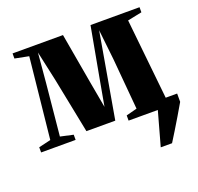

<svg xmlns="http://www.w3.org/2000/svg" viewBox="-121 -644 989 957"><g transform="rotate(-20 373.0 -166.0)"><path d="M574 180 624 0 621 -44H742.5V0Q723 33.5 704 65.5Q685 97.5 667.2 126.5Q649.5 155.5 634 180ZM5 0V-27.5L69 -42.5L113.5 -471L40 -485.5V-512.5H307.5L354 -247L379.5 -105.5L405 -247L453.5 -512.5H713.5V-485.5L637.5 -470L682 -42.5L741 -27.5V0H469V-27.5L526.5 -42.5L502.5 -314.5L485 -473.5L457.5 -315L406.5 -22.5H253.5L195 -315.5L160.5 -473.5L146.5 -315.5L120 -42.5L188 -27.5V0Z"/></g></svg>

Font: Merriweather 120pt ExtraBold
Style: Regular
Weight: 800
Version: Version 2.100